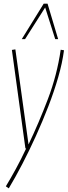

<svg xmlns="http://www.w3.org/2000/svg" viewBox="-20 -810 370 1050"><path d="M312 -538 330 -535Q321 -466 298.5 -388Q276 -310 244.5 -228.5Q213 -147 176.5 -66.5Q140 14 102 87Q64 160 28 220L12 209Q38 166 66.5 114Q95 62 123 2H119L45 -537L64 -540L136 -20Q192 -137 242 -268.5Q292 -400 312 -538ZM99 -596 219 -790H240L298 -596H282L227 -769L117 -596Z"/></svg>

Font: Georama SemiCondensed Thin
Style: Italic
Weight: 100
Width: 4
Italic angle: -9°
Designer: Jean-Baptiste Levee
Foundry: Production Type
Version: Version 1.000